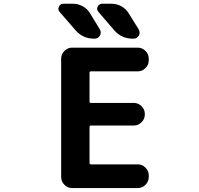

<svg xmlns="http://www.w3.org/2000/svg" viewBox="-20 -1004 1040 1004"><path d="M456.1 -630.9Q448.2 -630.9 448.2 -623V-472.7Q448.2 -465.8 456.1 -465.8H679.7Q703.1 -465.8 720.2 -448.7Q737.3 -431.6 737.3 -408.2V-405.3Q737.3 -381.8 720.2 -364.7Q703.1 -347.7 679.7 -347.7H456.1Q448.2 -347.7 448.2 -339.8V-152.3Q448.2 -144.5 456.1 -144.5H700.2Q723.6 -144.5 740.7 -127.4Q757.8 -110.4 757.8 -86.9V-78.1Q757.8 -54.7 740.7 -37.6Q723.6 -20.5 700.2 -20.5H357.4Q334 -20.5 316.9 -37.6Q299.8 -54.7 299.8 -78.1V-697.3Q299.8 -720.7 316.9 -737.8Q334 -754.9 357.4 -754.9H700.2Q723.6 -754.9 740.7 -737.8Q757.8 -720.7 757.8 -697.3V-688.5Q757.8 -665 740.7 -647.9Q723.6 -630.9 700.2 -630.9ZM564.5 -984.4Q590.8 -984.4 614.7 -971.2Q638.7 -958 652.3 -935.5L705.1 -850.6Q710 -842.8 710 -834Q710 -826.2 706.1 -818.4Q696.3 -801.8 677.7 -801.8H673.8Q616.2 -801.8 578.1 -844.7L495.1 -941.4Q483.4 -954.1 490.7 -969.2Q498 -984.4 514.6 -984.4ZM362.3 -984.4Q388.7 -984.4 412.6 -971.2Q436.5 -958 450.2 -935.5L502 -850.6Q506.8 -842.8 506.8 -834Q506.8 -826.2 502.9 -818.4Q493.2 -801.8 474.6 -801.8H471.7Q414.1 -801.8 376 -844.7L292 -941.4Q285.2 -949.2 285.2 -958Q285.2 -962.9 288.1 -968.8Q294.9 -984.4 311.5 -984.4Z"/></svg>

Font: Gen Jyuu Gothic Monospace Bold
Style: Bold
Weight: 700
Designer: [Source Han Sans]
Ryoko NISHIZUKA  (kana & ideographs); Paul D. Hunt (Latin, Greek & Cyrillic); Wenlong ZHANG  (bopomofo
Version: Version 1.002.20150607